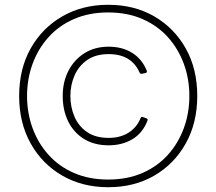

<svg xmlns="http://www.w3.org/2000/svg" viewBox="-20 -768 904 802"><path d="M432 14Q324 14 240 -34.5Q156 -83 108 -169Q60 -255 60 -367Q60 -480 108 -565.5Q156 -651 240 -699.5Q324 -748 432 -748Q541 -748 624.5 -699.5Q708 -651 756 -565.5Q804 -480 804 -367Q804 -255 756 -169Q708 -83 624.5 -34.5Q541 14 432 14ZM432 -18Q512 -18 575 -45.5Q638 -73 681.5 -121.5Q725 -170 748 -233Q771 -296 771 -367Q771 -438 748 -501Q725 -564 681.5 -612.5Q638 -661 575 -688.5Q512 -716 432 -716Q352 -716 289 -688.5Q226 -661 182.5 -612.5Q139 -564 116 -501Q93 -438 93 -367Q93 -296 116 -233Q139 -170 182.5 -121.5Q226 -73 289 -45.5Q352 -18 432 -18ZM434 -161Q374 -161 331 -187.5Q288 -214 265 -260.5Q242 -307 242 -367Q242 -427 266.5 -473.5Q291 -520 334 -546.5Q377 -573 434 -573Q490 -573 531.5 -547.5Q573 -522 593 -473Q596 -465 588 -463L573 -460Q566 -458 563 -465Q529 -542 434 -542Q380 -542 344.5 -517.5Q309 -493 291.5 -453Q274 -413 274 -367Q274 -321 291 -281Q308 -241 343.5 -216.5Q379 -192 434 -192Q482 -192 516.5 -213.5Q551 -235 567 -274Q570 -282 577 -279L591 -274Q599 -271 596 -264Q576 -212 533 -186.5Q490 -161 434 -161Z"/></svg>

Font: LINE Seed Sans Thin
Style: Regular
Weight: 250
Designer: LINE VX Design & Dalton Maag Ltd & Sandoll Inc
Foundry: Dalton Maag Ltd
Version: Version 1.003